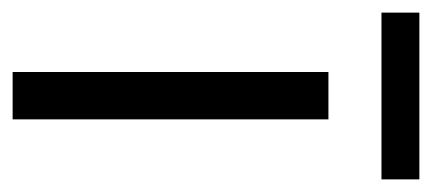

<svg xmlns="http://www.w3.org/2000/svg" viewBox="-239 -474 684 304"><g transform="rotate(90 103.0 -322.0)"><path d="M65 0V-500H140V0ZM-29 -584V-644H235V-584Z"/></g></svg>

Font: Questrial
Style: Regular
Weight: 400
Designer: Joe Prince, Laura Meseguer
Foundry: Joe Prince, Laura Meseguer
Version: Version 2.000; ttfautohint (v1.8.3)